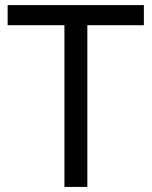

<svg xmlns="http://www.w3.org/2000/svg" viewBox="-20 -734 596 754"><path d="M323 0H233V-635H10V-714H545V-635H323Z"/></svg>

Font: Noto Sans Bassa Vah
Style: Regular
Weight: 400
Designer: Monotype Design Team
Foundry: Monotype Imaging Inc.
Version: Version 2.002